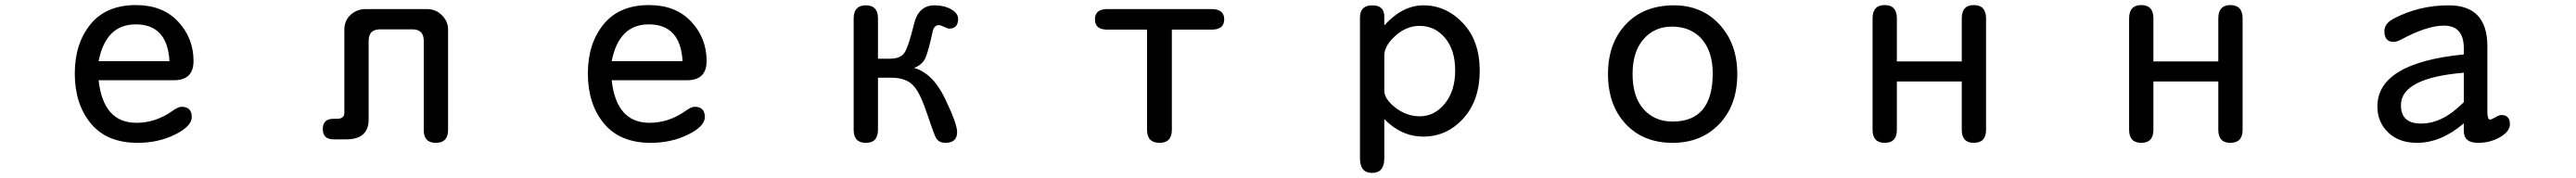

<svg xmlns="http://www.w3.org/2000/svg" viewBox="-20 -554 10040 694"><path d="M364.3 -241.2Q382.8 -75.2 511.7 -75.2Q586.9 -75.2 651.4 -121.1Q674.8 -137.7 687.5 -137.7Q727.5 -137.7 727.5 -97.7Q727.5 -61.5 662.1 -29.3Q596.7 2.9 516.6 2.9Q396.5 2.9 334 -72.8Q271.5 -148.4 271.5 -267.6Q271.5 -383.8 332.5 -459Q393.6 -534.2 509.8 -534.2Q614.3 -534.2 674.3 -469.7Q734.4 -405.3 734.4 -316.4Q734.4 -241.2 658.2 -241.2ZM364.3 -315.4H640.6Q632.8 -459 508.8 -459Q392.6 -459 364.3 -315.4Z M1631.8 -396.5Q1630.9 -438.5 1589.8 -439.5H1459Q1418 -438.5 1417 -396.5V-88.9Q1417 -10.7 1330.1 -10.7H1280.3Q1238.3 -10.7 1238.3 -50.8Q1238.3 -90.8 1279.3 -90.8H1295.9Q1322.3 -91.8 1322.3 -114.3V-438.5Q1322.3 -474.6 1348.6 -498Q1373 -518.6 1405.3 -518.6H1644.5Q1678.7 -518.6 1702.6 -494.6Q1726.6 -470.7 1726.6 -438.5V-46.9Q1726.6 2.9 1678.7 2.9Q1631.8 2.9 1631.8 -46.9Z M2364.3 -241.2Q2382.8 -75.2 2511.7 -75.2Q2586.9 -75.2 2651.4 -121.1Q2674.8 -137.7 2687.5 -137.7Q2727.5 -137.7 2727.5 -97.7Q2727.5 -61.5 2662.1 -29.3Q2596.7 2.9 2516.6 2.9Q2396.5 2.9 2334 -72.8Q2271.5 -148.4 2271.5 -267.6Q2271.5 -383.8 2332.5 -459Q2393.6 -534.2 2509.8 -534.2Q2614.3 -534.2 2674.3 -469.7Q2734.4 -405.3 2734.4 -316.4Q2734.4 -241.2 2658.2 -241.2ZM2364.3 -315.4H2640.6Q2632.8 -459 2508.8 -459Q2392.6 -459 2364.3 -315.4Z M3402.3 -325.2H3449.2Q3489.3 -325.2 3504.9 -347.2Q3520.5 -369.1 3543 -460.9Q3560.5 -533.2 3623 -533.2Q3661.1 -533.2 3688 -517.6Q3714.8 -502 3714.8 -480.5Q3714.8 -442.4 3679.7 -442.4Q3673.8 -442.4 3660.2 -449.2Q3646.5 -456.1 3638.7 -456.1Q3620.1 -456.1 3614.3 -425.8Q3599.6 -357.4 3587.9 -329.6Q3576.2 -301.8 3543 -289.1Q3616.2 -268.6 3663.6 -169.9Q3710.9 -71.3 3710.9 -39.1Q3710.9 2.9 3665 2.9Q3642.6 2.9 3630.9 -12.7Q3624 -20.5 3596.2 -104Q3568.4 -187.5 3544.9 -214.8Q3516.6 -251 3455.1 -251H3402.3V-47.9Q3402.3 2.9 3355.5 2.9Q3307.6 2.9 3307.6 -47.9V-482.4Q3307.6 -533.2 3355.5 -533.2Q3402.3 -533.2 3402.3 -482.4Z M4547.9 -438.5V-47.9Q4547.9 2.9 4500 2.9Q4451.2 2.9 4451.2 -47.9V-438.5H4295.9Q4248 -438.5 4248 -478.5Q4248 -518.6 4295.9 -518.6H4703.1Q4752 -518.6 4752 -478.5Q4752 -438.5 4703.1 -438.5Z M5376 -455.1Q5447.3 -533.2 5528.3 -533.2Q5617.2 -533.2 5682.6 -463.9Q5748 -394.5 5748 -278.3Q5748 -163.1 5684.1 -92.3Q5620.1 -21.5 5528.3 -21.5Q5442.4 -21.5 5376 -89.8V63.5Q5376 120.1 5328.1 120.1Q5281.2 120.1 5281.2 63.5V-485.4Q5281.2 -533.2 5329.1 -533.2Q5376 -533.2 5376 -489.3ZM5376 -200.2Q5376 -168 5419.4 -134.3Q5462.9 -100.6 5514.6 -100.6Q5571.3 -100.6 5611.8 -149.9Q5652.3 -199.2 5652.3 -279.3Q5652.3 -359.4 5612.8 -406.2Q5573.2 -453.1 5513.7 -453.1Q5462.9 -453.1 5419.9 -415Q5377 -377 5376 -338.9Z M6504.9 -533.2Q6614.3 -533.2 6683.1 -458Q6752 -382.8 6752 -265.6Q6752 -143.6 6681.6 -70.3Q6611.3 2.9 6500 2.9Q6385.7 2.9 6316.9 -70.8Q6248 -144.5 6248 -265.6Q6248 -385.7 6317.9 -459.5Q6387.7 -533.2 6504.9 -533.2ZM6497.1 -450.2Q6428.7 -450.2 6386.2 -400.9Q6343.8 -351.6 6343.8 -265.6Q6343.8 -176.8 6386.7 -128.4Q6429.7 -80.1 6500 -80.1Q6656.2 -80.1 6656.2 -267.6Q6656.2 -352.5 6613.8 -401.4Q6571.3 -450.2 6497.1 -450.2Z M7374 -314.5H7627V-482.4Q7627 -534.2 7673.8 -534.2Q7721.7 -534.2 7721.7 -482.4V-47.9Q7721.7 2.9 7673.8 2.9Q7627 2.9 7627 -47.9V-236.3H7374V-47.9Q7374 2.9 7327.1 2.9Q7279.3 2.9 7279.3 -47.9V-482.4Q7279.3 -534.2 7327.1 -534.2Q7374 -534.2 7374 -482.4Z M8374 -314.5H8627V-482.4Q8627 -534.2 8673.8 -534.2Q8721.7 -534.2 8721.7 -482.4V-47.9Q8721.7 2.9 8673.8 2.9Q8627 2.9 8627 -47.9V-236.3H8374V-47.9Q8374 2.9 8327.1 2.9Q8279.3 2.9 8279.3 -47.9V-482.4Q8279.3 -534.2 8327.1 -534.2Q8374 -534.2 8374 -482.4Z M9584 -73.2Q9495.1 2.9 9401.4 2.9Q9331.1 2.9 9289.1 -37.6Q9247.1 -78.1 9247.1 -138.7Q9247.1 -308.6 9584 -341.8V-366.2Q9584 -454.1 9505.9 -454.1Q9440.4 -454.1 9338.9 -399.4Q9321.3 -390.6 9310.5 -390.6Q9274.4 -390.6 9274.4 -432.6Q9274.4 -463.9 9314.5 -483.4Q9411.1 -533.2 9525.4 -533.2Q9674.8 -533.2 9675.8 -376V-118.2Q9675.8 -87.9 9686.5 -87.9Q9691.4 -87.9 9707 -96.7Q9721.7 -105.5 9730.5 -105.5Q9763.7 -105.5 9763.7 -69.3Q9763.7 -42 9725.6 -19.5Q9687.5 2.9 9638.7 2.9Q9584 2.9 9584 -43.9ZM9584 -270.5Q9338.9 -250 9338.9 -143.6Q9338.9 -72.3 9417 -72.3Q9500 -72.3 9577.1 -149.4Q9584 -154.3 9584 -156.2Z"/></svg>

Font: MotoyaLMaru
Style: W3 mono
Weight: 400
Version: Version 1.01